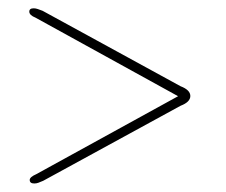

<svg xmlns="http://www.w3.org/2000/svg" viewBox="-20 -573 544 462"><path d="M50.5 -545Q50.5 -553 61 -553Q66 -553 71 -551.2Q76 -549.5 82.5 -547L414.5 -365.5Q438 -356.5 438 -342Q438 -327.5 414.5 -318.5L84 -138Q77 -135 72.2 -133.2Q67.5 -131.5 62.5 -131.5Q51.5 -131.5 51.5 -140Q51.5 -147 67.5 -154L408.5 -341.5L65.5 -530.5Q50.5 -536.5 50.5 -545Z"/></svg>

Font: Fraunces 9pt Thin
Style: Regular
Weight: 100
Version: Version 1.000;[b76b70a41]